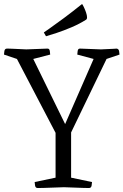

<svg xmlns="http://www.w3.org/2000/svg" viewBox="-20 -944 620 964"><path d="M169 0Q158 0 156 -12.5Q154 -25 154 -30L259 -52V-277L65 -648L0 -670Q0 -675 2 -687.5Q4 -700 15 -700Q15 -700 21 -700Q27 -700 48 -699Q69 -698 112 -696L217 -700Q228 -701 230 -688.5Q232 -676 232 -670L147 -648L307 -321L450 -648L368 -670Q368 -676 370 -688.5Q372 -701 383 -700L487 -696Q537 -698 551 -699Q565 -700 565 -700Q565 -700 565 -700Q565 -700 565 -700Q576 -699 578 -687Q580 -675 580 -670L515 -648L337 -279V-52L442 -30Q442 -25 440 -12.5Q438 0 427 0Q427 0 399 -0.5Q371 -1 301 -4Q231 -1 200 -0.5Q169 0 169 0ZM211 -762 200 -781Q200 -781 228 -800.5Q256 -820 300.5 -853Q345 -886 392 -924Q395 -921 401 -908.5Q407 -896 412 -881.5Q417 -867 417 -857Q417 -848 412 -845Q379 -824 339 -807Q299 -790 264 -778.5Q229 -767 211 -762Z"/></svg>

Font: Mate
Style: Regular
Weight: 400
Designer: Eduardo Rodriguez Tunni
Foundry: Eduardo Rodriguez Tunni
Version: Version 1.003; ttfautohint (v1.8.4.7-5d5b);gftools[0.9.24]